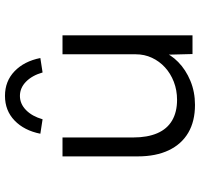

<svg xmlns="http://www.w3.org/2000/svg" viewBox="-36 -757 803 771"><g transform="rotate(-90 365.5 -371.5)"><path d="M330 10Q264 10 218 -17Q172 -44 147.5 -95.5Q123 -147 123 -220V-522H199V-238Q199 -181 216 -141.5Q233 -102 267 -82Q301 -62 350 -62Q389 -62 422.5 -75Q456 -88 480.5 -110.5Q505 -133 519 -163Q533 -193 533 -228V-522H609V0H534L531 -116L544 -122Q533 -88 502 -57.5Q471 -27 426.5 -8.5Q382 10 330 10ZM272 -602 214 -611Q227 -676 267 -714.5Q307 -753 366 -753Q425 -753 465 -714.5Q505 -676 518 -611L460 -602Q448 -644 423 -668.5Q398 -693 366 -693Q334 -693 309 -668.5Q284 -644 272 -602Z"/></g></svg>

Font: Lexend Exa Light
Style: Regular
Weight: 300
Designer: Bonnie Shaver-Troup, Thomas Jockin
Foundry: Lexend
Version: Version 1.007